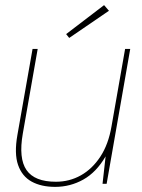

<svg xmlns="http://www.w3.org/2000/svg" viewBox="-20 -717 553 749"><path d="M195 12Q141 12 103.5 -8.5Q66 -29 50.5 -73.5Q35 -118 48 -191L107 -526H127L69 -196Q52 -99 83.5 -53.5Q115 -8 198 -8Q251 -8 295.5 -33Q340 -58 371.5 -106Q403 -154 415 -224L468 -526H488L396 0H380L392 -107Q356 -45 305 -16.5Q254 12 195 12ZM250 -569 238 -584 386 -697 405 -675Z"/></svg>

Font: DM Sans 9pt Thin
Style: Italic
Weight: 250
Italic angle: -10°
Version: Version 4.004;gftools[0.9.30]